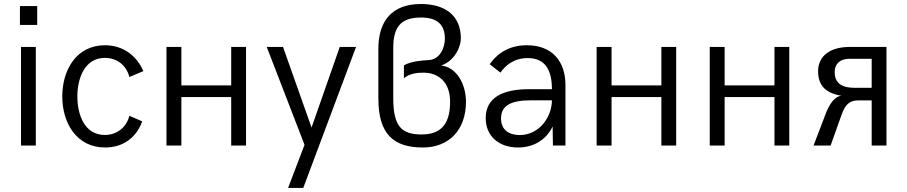

<svg xmlns="http://www.w3.org/2000/svg" viewBox="-20 -720 4489 950"><path d="M78.6 -596.7H164.1V-689.9H78.6ZM84 0H157.2V-487.8H84Z M500 9.8C588.4 9.8 654.8 -38.6 683.6 -119.6L620.1 -147C605.5 -89.4 558.1 -52.2 499 -52.2C397 -52.2 362.8 -153.8 362.8 -243.2C362.8 -331.1 397.9 -433.6 499 -433.6C557.6 -433.6 605.5 -397.9 620.1 -338.9L689.5 -368.2C654.8 -446.8 587.4 -496.1 499 -496.1C358.4 -496.1 288.1 -374 288.1 -243.2C288.1 -110.8 359.4 9.8 500 9.8Z M803.7 0H877.4V-239.7H1124V0H1197.3V-487.8H1124V-297.4H877.4V-487.8H803.7Z M1405.3 210H1480.5L1741.7 -487.8H1661.1L1521.5 -88.9L1380.4 -487.8H1299.8L1486.8 -3.4Z M2072.3 9.8C2199.2 9.8 2285.6 -74.7 2285.6 -216.8C2285.6 -298.8 2243.2 -386.2 2163.1 -396C2230.5 -418.9 2260.3 -489.7 2260.3 -529.8C2260.3 -647 2177.7 -700.2 2063 -700.2C1919.9 -700.2 1852.1 -616.7 1852.1 -478.5V-232.9C1852.1 -55.7 1927.7 9.8 2072.3 9.8ZM2066.4 -54.7C1969.2 -54.7 1925.8 -91.8 1925.8 -233.4V-481.9C1925.8 -582 1959 -633.3 2063 -633.3C2141.1 -633.3 2181.2 -600.1 2181.2 -528.3C2181.2 -484.4 2157.2 -423.8 2097.7 -422.4C2071.3 -421.4 2012.2 -417 1978.5 -396.5V-333C2008.8 -357.4 2044.4 -360.4 2076.2 -360.4C2145 -360.4 2207 -317.9 2207 -216.8C2207 -118.7 2172.4 -54.7 2066.4 -54.7Z M2543 9.8C2612.3 9.8 2678.7 -21 2714.4 -94.2L2715.8 0H2777.8V-299.3C2777.8 -418 2710.9 -496.1 2586.9 -496.1C2506.3 -496.1 2446.3 -462.9 2402.8 -402.3L2456.1 -360.8C2479.5 -394.5 2521.5 -432.6 2591.3 -432.6C2679.7 -432.6 2710.9 -370.6 2710.9 -278.8H2599.1C2460.9 -278.8 2383.3 -233.4 2383.3 -135.7C2383.3 -43.9 2451.2 9.8 2543 9.8ZM2551.3 -51.8C2500.5 -51.8 2459 -75.7 2459 -133.8C2459 -198.7 2509.8 -223.6 2606.4 -223.6H2710.9C2710.9 -145 2651.4 -51.8 2551.3 -51.8Z M2932.1 0H3005.9V-239.7H3252.4V0H3325.7V-487.8H3252.4V-297.4H3005.9V-487.8H2932.1Z M3491.7 0H3565.4V-239.7H3812V0H3885.3V-487.8H3812V-297.4H3565.4V-487.8H3491.7Z M4005.4 0H4089.8L4144.5 -153.3C4161.1 -200.7 4183.1 -223.1 4223.6 -223.1H4293V0H4366.2V-487.8H4185.5C4066.9 -487.8 4027.8 -425.8 4027.8 -368.2C4027.8 -286.6 4076.7 -257.8 4144 -245.6C4108.9 -245.6 4083.5 -200.2 4069.3 -167ZM4209.5 -285.6C4134.3 -285.6 4109.9 -316.9 4109.9 -363.8C4109.9 -401.9 4134.3 -429.2 4183.1 -429.2H4293V-285.6Z"/></svg>

Font: HK Grotesk
Style: Regular
Weight: 400
Designer: Alfredo Marco Pradil and Stefan Peev
Foundry: Hanken Design Co.
Version: Version 1.045;PS 001.045;hotconv 1.0.88;makeotf.lib2.5.64775